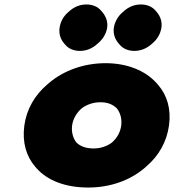

<svg xmlns="http://www.w3.org/2000/svg" viewBox="-20 -818 794 860"><path d="M345 -332C367 -349 397 -360 429 -360C460 -360 483 -352 503 -333C518 -314 527 -287 523 -256C519 -226 505 -201 482 -180C461 -164 432 -153 400 -153C366 -153 340 -162 322 -180C308 -198 299 -225 303 -256C307 -286 323 -312 345 -332ZM138 -71 144 -64C192 -10 272 22 375 22C474 22 562 -10 627 -65L636 -73C691 -120 727 -183 737 -256C747 -329 729 -391 688 -438L681 -446C631 -502 549 -535 453 -535C355 -535 265 -502 199 -446L191 -439C136 -392 99 -329 89 -256C79 -182 97 -118 138 -71ZM537 -770 529 -763C508 -745 494 -720 490 -694C486 -667 495 -643 510 -625L516 -618C531 -600 554 -590 582 -590C609 -590 635 -600 656 -618L664 -625C685 -643 699 -667 703 -694C707 -721 698 -745 683 -763L677 -770C662 -788 639 -798 611 -798C583 -798 558 -788 537 -770ZM293 -770 285 -763C264 -745 251 -721 247 -694C243 -667 251 -643 266 -625L272 -618C287 -600 310 -590 338 -590C366 -590 391 -600 412 -618L420 -625C441 -643 456 -667 460 -694C464 -721 454 -745 439 -763L433 -770C418 -788 395 -798 367 -798C339 -798 314 -788 293 -770Z"/></svg>

Font: Hussar Woodtype
Style: UltraObl
Weight: 900
Foundry: Cannot Into Space Fonts
Version: Version 1.07